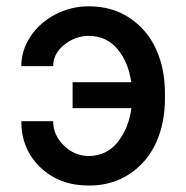

<svg xmlns="http://www.w3.org/2000/svg" viewBox="-20 -573 585 603"><path d="M258.8 -460.4Q215.8 -460 181.4 -432.1Q147 -404.3 147 -365.2H46.9Q46.9 -415 75.9 -458.7Q105 -502.4 154.1 -527.8Q203.1 -553.2 258.8 -553.2Q333.5 -553.2 388.7 -515.6Q443.8 -478 470.9 -417Q498 -356 498 -280.8V-262.7Q498 -187.5 470.9 -126.5Q443.8 -65.4 388.7 -27.8Q333.5 9.8 258.8 9.8Q166.5 9.8 106.7 -47.4Q46.9 -104.5 46.9 -192.4H147Q147 -148.9 180.2 -116.2Q213.4 -83.5 258.8 -83Q315.4 -83.5 350.1 -127.4Q384.8 -171.4 392.6 -233.4H208V-314.9H392.1Q383.8 -376.5 349.6 -418.2Q315.4 -460 258.8 -460.4Z"/></svg>

Font: Karasuma Gothic
Style: Regular
Weight: 500
Designer: Rasmus Andersson / Ryoko Nishizuka
Foundry: Genbu
Version: Version 1.00